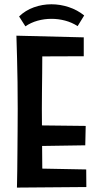

<svg xmlns="http://www.w3.org/2000/svg" viewBox="-20 -866 457 889"><path d="M58.4 2.6Q58.4 2.6 58.9 -18.6Q59.4 -39.8 59.9 -76.6Q60.4 -113.4 60.7 -160.1Q61 -206.8 61.5 -258.7Q62 -310.6 62 -361.6Q62 -425.6 61.2 -486.4Q60.4 -547.2 59 -595.5Q57.6 -643.8 56.8 -672.3Q56 -700.8 56 -700.8L176.8 -688.8Q176.8 -688.8 176.3 -666.3Q175.8 -643.8 175.8 -607.3Q175.8 -570.8 175.3 -526.8Q174.8 -482.8 174.3 -439.8Q173.8 -396.8 173.8 -361.8Q173.8 -326.8 174.3 -280Q174.8 -233.2 175 -185.2Q175.2 -137.2 175.7 -96Q176.2 -54.8 176.7 -29.3Q177.2 -3.8 177.2 -3.8ZM58.4 2.6 116.8 -86.4 379.2 -81.4 379.8 0ZM112.4 -189.2V-286L376.8 -283L374.8 -193.2ZM104.2 -604.6 56 -700.8 367.8 -693V-605.6ZM97.6 -744 68.4 -789.8Q97.4 -818 136.8 -832.1Q176.2 -846.2 218 -846.2Q258.6 -846.2 298.4 -833.1Q338.2 -820 369.8 -794.4L339.4 -745Q312.6 -762.4 281.5 -770.6Q250.4 -778.8 218.4 -778.8Q185 -778.8 153.9 -770.1Q122.8 -761.4 97.6 -744Z"/></svg>

Font: Truculenta
Style: Regular
Weight: 400
Designer: Ivan Castro, Eva Sanz & Omnibus-Type Team
Foundry: Omnibus-Type
Version: Version 1.002